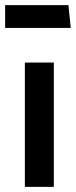

<svg xmlns="http://www.w3.org/2000/svg" viewBox="-39 -729 296 749"><path d="M171 0V-485H58V0ZM-19 -620H237L228 -709H-19Z"/></svg>

Font: Catamaran SemiBold
Style: Regular
Weight: 600
Designer: Pria Ravichandran
Version: Version 2.000